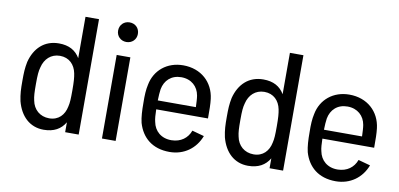

<svg xmlns="http://www.w3.org/2000/svg" viewBox="-69 -926 2385 1147"><g transform="rotate(10 1124.0 -352.5)"><path d="M452 0V-700H370V-449C344 -493 303 -516 242 -516C154 -516 96 -460 74 -374C66 -334 65 -307 65 -257C65 -207 66 -179 75 -136C98 -48 156 8 240 8C302 8 344 -16 370 -60V0ZM148 -254C148 -308 150 -332 157 -356C169 -407 206 -444 261 -444C317 -444 352 -407 362 -356C367 -331 369 -307 369 -254C369 -202 368 -178 362 -154C352 -103 318 -65 261 -65C205 -65 165 -101 155 -154C149 -179 148 -203 148 -254Z M593 -1H676V-508H593ZM576 -653C576 -619 602 -594 636 -594C670 -594 696 -619 696 -653C696 -688 671 -713 636 -713C602 -713 576 -688 576 -653Z M1004 8C1091 8 1160 -42 1190 -121L1117 -141C1100 -94 1060 -64 1004 -63C941 -62 899 -100 889 -154C884 -172 883 -197 882 -229H1196C1196 -283 1196 -315 1192 -347C1180 -446 1105 -516 996 -516C898 -516 825 -455 808 -365C801 -335 799 -298 800 -254C800 -206 802 -168 810 -134C835 -48 899 8 1004 8ZM882 -283C883 -311 884 -334 887 -352C897 -406 936 -444 997 -444C1058 -444 1099 -406 1108 -352C1111 -335 1112 -309 1113 -283Z M1692 0V-700H1610V-449C1584 -493 1543 -516 1482 -516C1394 -516 1336 -460 1314 -374C1306 -334 1305 -307 1305 -257C1305 -207 1306 -179 1315 -136C1338 -48 1396 8 1480 8C1542 8 1584 -16 1610 -60V0ZM1388 -254C1388 -308 1390 -332 1397 -356C1409 -407 1446 -444 1501 -444C1557 -444 1592 -407 1602 -356C1607 -331 1609 -307 1609 -254C1609 -202 1608 -178 1602 -154C1592 -103 1558 -65 1501 -65C1445 -65 1405 -101 1395 -154C1389 -179 1388 -203 1388 -254Z M2012 8C2099 8 2168 -42 2198 -121L2125 -141C2108 -94 2068 -64 2012 -63C1949 -62 1907 -100 1897 -154C1892 -172 1891 -197 1890 -229H2204C2204 -283 2204 -315 2200 -347C2188 -446 2113 -516 2004 -516C1906 -516 1833 -455 1816 -365C1809 -335 1807 -298 1808 -254C1808 -206 1810 -168 1818 -134C1843 -48 1907 8 2012 8ZM1890 -283C1891 -311 1892 -334 1895 -352C1905 -406 1944 -444 2005 -444C2066 -444 2107 -406 2116 -352C2119 -335 2120 -309 2121 -283Z"/></g></svg>

Font: Vanilla Cream Book
Style: Regular
Weight: 400
Designer: Jeremy Tribby, Jinavaṁso
Foundry: Tribby Type
Version: Version 1.422;Glyphs 3.1.2 (3151)